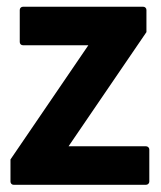

<svg xmlns="http://www.w3.org/2000/svg" viewBox="-20 -520 465 555"><path d="M10.3 -59.1 235.4 -389.2H46.4Q42.5 -389.2 39.8 -391.8Q37.1 -394.5 37.1 -398.4V-491.2Q37.1 -495.1 39.8 -497.8Q42.5 -500.5 46.4 -500.5H394Q397.9 -500.5 400.6 -497.8Q403.3 -495.1 403.3 -491.2V-427.2L178.2 -97.2H401.9Q405.8 -97.2 408.7 -94.5Q411.6 -91.8 411.6 -87.9V4.9Q411.6 8.8 408.7 11.5Q405.8 14.2 401.9 14.2H19.5Q15.6 14.2 12.9 11.5Q10.3 8.8 10.3 4.9Z"/></svg>

Font: Pyidaungsu ZawDecode
Style: Bold
Weight: 700
Designer: Sun Tun
Foundry: Your Own Font Foundry
Version: Version 2.50